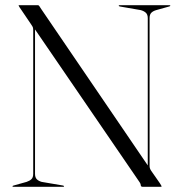

<svg xmlns="http://www.w3.org/2000/svg" viewBox="-20 -720 704 740"><path d="M227 -2.5Q227 0 223.5 0H31.5Q28 0 28 -2.5Q28 -3.5 32.5 -5L82.5 -19Q94.5 -23 101.2 -29.5Q108 -36 108 -50V-602Q108 -609.5 107 -613.5Q106 -617.5 100 -626L55 -692.5Q51.5 -698.5 51.5 -699Q51.5 -700 55 -700H126Q129.5 -700 131.5 -696.5Q133.5 -693 139 -685L549.5 -82.5V-650Q549.5 -664 542.2 -670.8Q535 -677.5 522.5 -681L442 -695Q437.5 -696.5 437.5 -697.5Q437.5 -700 441 -700H633Q636.5 -700 636.5 -697.5Q636.5 -696.5 632 -695L582 -681Q570 -677.5 563.2 -670.8Q556.5 -664 556.5 -650V-80Q556.5 -71 562.5 -62L596 -14Q603 -3 603 -1.5Q603 0 598 0H530.5Q522.5 0 522.5 -6.5Q522.5 -11 518.5 -17L115 -606.5V-50Q115 -36 121.8 -29.2Q128.5 -22.5 140.5 -19L222.5 -5Q227 -3.5 227 -2.5Z"/></svg>

Font: Fraunces 144pt Light
Style: Regular
Weight: 300
Version: Version 1.000;[b76b70a41]